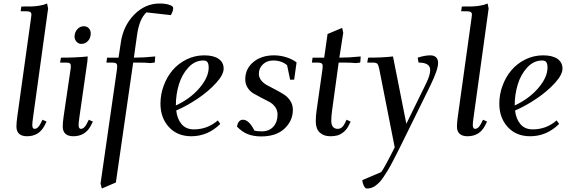

<svg xmlns="http://www.w3.org/2000/svg" viewBox="-20 -766 3264 1089"><path d="M73.2 -47.9Q73.2 -71.8 78.1 -105L155.8 -662.1Q158.2 -681.6 158.2 -683.1Q158.2 -693.4 151.4 -697.8Q144.5 -702.1 127 -702.1H97.2L101.1 -729Q141.6 -729 160.6 -729.5Q179.7 -730 204.1 -733.9Q228.5 -737.8 247.1 -746.1L252.9 -717.8L168 -104Q163.1 -68.8 163.1 -58.1Q163.1 -35.2 175.8 -35.2Q194.8 -35.2 210 -64.9L221.2 -86.9L244.1 -76.2L232.9 -54.2Q201.7 6.8 132.8 6.8Q104 6.8 88.6 -7.1Q73.2 -21 73.2 -47.9Z M320.8 -411.1 325.7 -439Q414.1 -439 477.5 -445.8L475.6 -418L430.7 -104Q425.8 -68.8 425.8 -58.1Q425.8 -35.2 438.5 -35.2Q457.5 -35.2 472.7 -64.9L483.9 -86.9L506.8 -76.2L495.6 -54.2Q464.4 6.8 395.5 6.8Q366.7 6.8 351.3 -7.1Q335.9 -21 335.9 -47.9Q335.9 -71.8 340.8 -105L378.9 -363.8Q381.8 -380.9 381.8 -391.1Q381.8 -402.8 375.5 -407Q369.1 -411.1 351.6 -411.1ZM402.8 -558.1Q402.8 -582 418 -599.6Q433.1 -617.2 455.6 -617.2Q471.7 -617.2 483.2 -606.2Q494.6 -595.2 494.6 -576.2Q494.6 -551.3 479.5 -534.2Q464.4 -517.1 440.9 -517.1Q424.8 -517.1 413.8 -529.8Q402.8 -542.5 402.8 -558.1Z M550.3 274.9 641.6 -359.9Q644.5 -379.4 644.5 -391.1Q644.5 -402.8 637.7 -407Q630.9 -411.1 613.3 -411.1H583.5L587.4 -439H652.3L664.6 -520Q677.2 -616.7 739.7 -681.4Q802.2 -746.1 885.3 -746.1Q918 -746.1 940.2 -738.8Q962.4 -731.4 962.4 -720.2Q962.4 -703.6 949.2 -680.2L810.5 -695.8Q770 -658.7 757.3 -566.9L739.3 -439Q795.4 -439 860.4 -445.8L858.4 -418L857.4 -411.1L832.5 -408.2Q805.7 -411.1 763.2 -411.1H735.4L637.2 269L557.6 303.2Z M890.1 -178.2Q890.1 -231 908.7 -280.8Q927.2 -330.6 959.5 -368.4Q991.7 -406.2 1038.6 -429.2Q1085.4 -452.1 1138.2 -452.1Q1190.9 -452.1 1219.7 -432.4Q1248.5 -412.6 1248.5 -377Q1248.5 -342.3 1205.6 -295.2Q1162.6 -248 1101.6 -206.8Q1040.5 -165.5 979.5 -139.2Q984.9 -91.3 1010 -61.8Q1035.2 -32.2 1079.6 -32.2Q1157.2 -32.2 1215.3 -83L1229.5 -63Q1158.2 6.8 1065.4 6.8Q985.4 6.8 937.7 -45.7Q890.1 -98.1 890.1 -178.2ZM977.5 -168Q1058.6 -205.1 1111.1 -266.4Q1163.6 -327.6 1163.6 -382.8Q1163.6 -402.3 1157.2 -412.6Q1150.9 -422.9 1133.3 -422.9Q1085 -422.9 1048.3 -383.1Q1011.7 -343.3 994.6 -286.6Q977.5 -230 977.5 -169.9Z M1324.2 -47.9Q1331.1 -86.9 1358.4 -86.9Q1392.1 -86.9 1423.3 -24.9Q1440.4 -21 1465.3 -21Q1506.3 -21 1530.3 -47.4Q1554.2 -73.7 1554.2 -116.2Q1554.2 -140.6 1540.5 -159.4Q1526.9 -178.2 1506.6 -188.7Q1486.3 -199.2 1462.6 -211.4Q1439 -223.6 1418.7 -235.4Q1398.4 -247.1 1384.8 -267.8Q1371.1 -288.6 1371.1 -315.9Q1371.1 -376 1417 -414.1Q1462.9 -452.1 1534.2 -452.1Q1569.3 -452.1 1604 -441.2Q1638.7 -430.2 1662.1 -412.1L1648.4 -314H1625.5L1608.4 -396Q1577.1 -422.9 1529.3 -422.9Q1494.1 -422.9 1471.2 -401.1Q1448.2 -379.4 1448.2 -347.2Q1448.2 -326.2 1462.6 -308.8Q1477.1 -291.5 1498.3 -280.8Q1519.5 -270 1544.7 -256.6Q1569.8 -243.2 1591.1 -229.7Q1612.3 -216.3 1626.7 -193.8Q1641.1 -171.4 1641.1 -143.1Q1641.1 -81.1 1593.8 -36.6Q1546.4 7.8 1461.4 7.8Q1418.5 7.8 1385.5 -5.1Q1352.5 -18.1 1324.2 -47.9Z M1749 -411.1 1752.9 -439H1818.8L1837.9 -573.2L1920.9 -607.9L1926.8 -580.1L1904.8 -439Q1960.9 -439 2025.9 -445.8L2023.9 -418L2022.9 -411.1L1998 -408.2Q1971.2 -411.1 1928.7 -411.1H1900.9L1863.8 -141.1Q1858.9 -104.5 1858.9 -82Q1858.9 -35.2 1896 -35.2Q1919.9 -35.2 1935.1 -64.9L1945.8 -86.9L1968.8 -76.2L1958 -54.2Q1945.8 -30.3 1927.7 -16.1Q1909.7 -2 1892.3 2.4Q1875 6.8 1853 6.8Q1816.4 6.8 1793.7 -14.2Q1771 -35.2 1771 -78.1Q1771 -107.9 1775.9 -141.1L1807.1 -359.9Q1810.1 -379.4 1810.1 -391.1Q1810.1 -402.8 1803.2 -407Q1796.4 -411.1 1778.8 -411.1Z M2034.7 255.9 2142.1 210Q2160.6 186 2218.8 69.8L2131.8 -371.1Q2127 -396 2120.8 -403.6Q2114.7 -411.1 2093.8 -411.1H2063L2067.9 -439Q2149.4 -439 2209 -445.8L2284.7 -64L2396 -291Q2419.9 -338.9 2419.9 -369.1Q2419.9 -411.1 2354 -411.1L2349.1 -439Q2389.6 -452.1 2420.9 -452.1Q2441.4 -452.1 2453.1 -441.2Q2464.8 -430.2 2464.8 -408.2Q2464.8 -370.6 2419.9 -278.8L2280.8 3.9Q2257.3 51.8 2241.5 83.5Q2225.6 115.2 2208.5 147.9Q2191.4 180.7 2179.4 200.4Q2167.5 220.2 2154.1 239.7Q2140.6 259.3 2130.1 269.8Q2119.6 280.3 2107.7 288.6Q2095.7 296.9 2084.5 300Q2073.2 303.2 2060.1 303.2Q2051.3 303.2 2043.7 287.8Q2036.1 272.5 2034.7 255.9Z M2571.8 -47.9Q2571.8 -71.8 2576.7 -105L2654.3 -662.1Q2656.7 -681.6 2656.7 -683.1Q2656.7 -693.4 2649.9 -697.8Q2643.1 -702.1 2625.5 -702.1H2595.7L2599.6 -729Q2640.1 -729 2659.2 -729.5Q2678.2 -730 2702.6 -733.9Q2727.1 -737.8 2745.6 -746.1L2751.5 -717.8L2666.5 -104Q2661.6 -68.8 2661.6 -58.1Q2661.6 -35.2 2674.3 -35.2Q2693.4 -35.2 2708.5 -64.9L2719.7 -86.9L2742.7 -76.2L2731.4 -54.2Q2700.2 6.8 2631.3 6.8Q2602.5 6.8 2587.2 -7.1Q2571.8 -21 2571.8 -47.9Z M2812 -178.2Q2812 -231 2830.6 -280.8Q2849.1 -330.6 2881.3 -368.4Q2913.6 -406.2 2960.4 -429.2Q3007.3 -452.1 3060.1 -452.1Q3112.8 -452.1 3141.6 -432.4Q3170.4 -412.6 3170.4 -377Q3170.4 -342.3 3127.4 -295.2Q3084.5 -248 3023.4 -206.8Q2962.4 -165.5 2901.4 -139.2Q2906.7 -91.3 2931.9 -61.8Q2957 -32.2 3001.5 -32.2Q3079.1 -32.2 3137.2 -83L3151.4 -63Q3080.1 6.8 2987.3 6.8Q2907.2 6.8 2859.6 -45.7Q2812 -98.1 2812 -178.2ZM2899.4 -168Q2980.5 -205.1 3033 -266.4Q3085.4 -327.6 3085.4 -382.8Q3085.4 -402.3 3079.1 -412.6Q3072.8 -422.9 3055.2 -422.9Q3006.8 -422.9 2970.2 -383.1Q2933.6 -343.3 2916.5 -286.6Q2899.4 -230 2899.4 -169.9Z"/></svg>

Font: Dihjauti S
Style: Bold Italic
Weight: 700
Italic angle: -9°
Designer: T. Christopher White
Version: Version 3.0.0